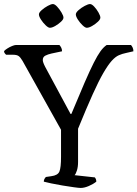

<svg xmlns="http://www.w3.org/2000/svg" viewBox="-23 -927 678 947"><path d="M375 0Q366 0 341 -3.5Q316 -7 285.5 -12Q255 -17 229.5 -22.5Q204 -28 193 -31Q193 -39 196.5 -45Q200 -51 203 -54L230 -58Q262 -62 270 -81Q278 -100 278 -153V-287L88 -627Q78 -644 69 -650.5Q60 -657 41 -657H7Q5 -659 1 -663.5Q-3 -668 -3 -675Q1 -680 12.5 -687.5Q24 -695 36.5 -700Q49 -705 55 -705H270Q274 -701 278.5 -693Q283 -685 283 -674L231 -663Q213 -659 200.5 -652.5Q188 -646 188 -631Q188 -620 200 -597L325 -365H329Q368 -459 394.5 -520Q421 -581 439.5 -617.5Q458 -654 472.5 -674Q487 -694 503 -705H623Q627 -701 631 -693Q635 -685 635 -674L600 -666Q580 -662 563 -654.5Q546 -647 528 -627Q510 -607 487 -567.5Q464 -528 434 -461.5Q404 -395 362 -292V-128Q362 -104 356.5 -86.5Q351 -69 345 -63L445 -52Q447 -50 449.5 -44.5Q452 -39 452 -31Q437 -19 415 -9.5Q393 0 375 0ZM405 -790Q397 -790 384 -802.5Q371 -815 361 -830.5Q351 -846 351 -856Q351 -865 364.5 -877Q378 -889 395 -898Q412 -907 421 -907Q430 -907 442 -894Q454 -881 463 -865Q472 -849 472 -840Q472 -831 459.5 -819.5Q447 -808 431.5 -799Q416 -790 405 -790ZM223 -790Q215 -790 202 -802.5Q189 -815 179 -830.5Q169 -846 169 -856Q169 -865 182.5 -877Q196 -889 212.5 -898Q229 -907 238 -907Q247 -907 259 -894Q271 -881 280.5 -865Q290 -849 290 -840Q290 -831 277.5 -819.5Q265 -808 249.5 -799Q234 -790 223 -790Z"/></svg>

Font: Texturina 72pt
Style: Regular
Weight: 400
Designer: Guillermo Torres Carreño
Foundry: Omnibus-Type
Version: Version 1.002; ttfautohint (v1.8.3)